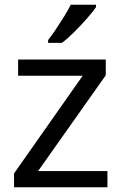

<svg xmlns="http://www.w3.org/2000/svg" viewBox="-20 -786 510 806"><path d="M431 0H39V-58L327 -468H56V-536H424V-470L140 -68H431ZM383 -756Q371 -738 346 -709.5Q321 -681 292.5 -652.5Q264 -624 240 -606H182V-618Q197 -637 214.5 -663Q232 -689 249 -716.5Q266 -744 277 -766H383Z"/></svg>

Font: Noto Sans Multani
Style: Regular
Weight: 400
Designer: Monotype Design Team
Foundry: Monotype Imaging Inc.
Version: Version 2.002; ttfautohint (v1.8.4.7-5d5b)